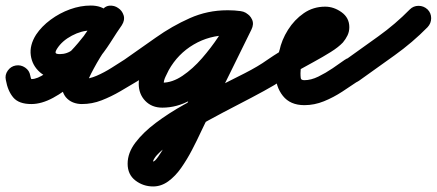

<svg xmlns="http://www.w3.org/2000/svg" viewBox="-65 -330 1574 692"><path d="M-44 -42Q-48 -60 -37 -75.5Q-26 -91 -8 -94Q10 -97 25.5 -86.5Q41 -76 44 -58Q46 -48 48 -44.5Q50 -41 41 -46Q39 -47 43 -46Q47 -45 49 -45Q69 -45 99 -65.5Q129 -86 160.5 -116Q192 -146 216.5 -175Q241 -204 252 -221Q253 -224 255 -227Q258 -235 261.5 -227.5Q265 -220 262 -220Q229 -220 194 -201.5Q159 -183 141 -155Q134 -144 135.5 -139.5Q137 -135 151 -135Q177 -135 198 -151.5Q219 -168 237.5 -193Q256 -218 271 -244Q286 -270 299 -289Q312 -308 329.5 -309.5Q347 -311 361 -301Q375 -292 380.5 -275Q386 -258 374 -239Q348 -200 321.5 -162Q295 -124 273 -83Q268 -74 263.5 -65Q259 -56 255 -47Q251 -38 249 -30Q248 -25 248 -25Q247 -29 247 -30Q247 -31 243 -36Q240 -39 236 -43Q234 -43 231 -44Q228 -45 230 -45Q256 -45 283.5 -57Q311 -69 337 -85.5Q363 -102 385 -116Q401 -125 419 -120.5Q437 -116 447 -100Q456 -84 451.5 -66Q447 -48 431 -38Q401 -20 368.5 -1Q336 18 301.5 31.5Q267 45 230 45Q213 45 198 39Q183 33 172 20Q155 -2 158.5 -33Q162 -64 178.5 -100Q195 -136 218 -171.5Q241 -207 263 -237.5Q285 -268 299 -289Q311 -307 329 -308.5Q347 -310 361 -301Q375 -291 380.5 -274Q386 -257 373 -239Q353 -208 331.5 -174.5Q310 -141 284.5 -111.5Q259 -82 226.5 -63.5Q194 -45 151 -45Q107 -45 79 -69.5Q51 -94 46 -130.5Q41 -167 65 -205Q85 -235 117.5 -259Q150 -283 187.5 -296.5Q225 -310 262 -310Q301 -310 322.5 -289Q344 -268 345.5 -237Q347 -206 329 -175Q311 -145 279 -107.5Q247 -70 207.5 -35Q168 0 126.5 22.5Q85 45 48 45Q3 45 -17 21.5Q-37 -2 -44 -42Q-44 -42 -44 -42Q-44 -42 -44 -42Z M371 -51Q360 -67 363.5 -85Q367 -103 382 -114Q438 -153 496.5 -194.5Q555 -236 619 -264.5Q683 -293 754 -293Q766 -293 778 -292Q790 -291 802 -290Q824 -287 833 -271.5Q842 -256 840 -239Q838 -222 825 -209.5Q812 -197 790 -200Q774 -203 758 -203Q690 -203 633 -169.5Q576 -136 543 -77Q538 -67 531.5 -53.5Q525 -40 525 -28Q525 -24 522 -28Q519 -32 520 -32Q556 -32 593 -57Q630 -82 663 -120Q696 -158 721.5 -196.5Q747 -235 761 -263Q770 -283 788 -287Q806 -291 821 -283Q836 -276 843.5 -259.5Q851 -243 841 -223Q803 -146 765 -68.5Q727 9 688 86Q688 86 688 87Q688 88 688 88Q675 111 660 143.5Q645 176 627 210.5Q609 245 588 275Q567 305 541.5 323.5Q516 342 487 342Q451 342 423 320.5Q395 299 395 260Q395 221 423 184Q451 147 497 112.5Q543 78 598.5 47Q654 16 711 -12.5Q768 -41 817 -66Q866 -91 898 -114Q898 -114 898 -114Q898 -114 898 -114Q913 -125 931.5 -121.5Q950 -118 961 -103Q972 -88 968.5 -69.5Q965 -51 950 -40Q928 -25 886 -2Q844 21 791.5 48Q739 75 685 104.5Q631 134 586 162.5Q541 191 513 216.5Q485 242 485 260Q485 262 484.5 258.5Q484 255 483 254Q479 249 480 250.5Q481 252 487 252Q493 252 505 235Q517 218 532 191.5Q547 165 562 136Q577 107 589 82Q601 57 608 44Q608 44 608 45Q608 46 608 46Q646 -31 684 -108.5Q722 -186 761 -263Q771 -283 788.5 -287Q806 -291 821 -283Q836 -276 843.5 -259.5Q851 -243 841 -223Q821 -182 788 -133.5Q755 -85 713 -41Q671 3 622 30.5Q573 58 520 58Q482 58 458.5 33.5Q435 9 435 -28Q435 -52 444 -76Q453 -100 464 -120Q509 -201 587.5 -247Q666 -293 758 -293Q780 -293 802 -290Q824 -286 833.5 -271Q843 -256 841 -239Q838 -222 825.5 -210Q813 -198 790 -200Q781 -201 772.5 -202Q764 -203 754 -203Q710 -203 667.5 -187Q625 -171 584.5 -146Q544 -121 506.5 -93Q469 -65 434 -40Q418 -29 400 -32.5Q382 -36 371 -51Z M887 -51Q876 -67 879.5 -85Q883 -103 898 -114Q943 -145 990 -170.5Q1037 -196 1084 -224Q1087 -226 1096.5 -233Q1106 -240 1105 -238Q1104 -236 1104 -234Q1104 -234 1104 -233.5Q1104 -233 1104 -232Q1104 -232 1104 -230.5Q1104 -229 1105 -226Q1107 -218 1110 -217Q1113 -216 1107 -216Q1087 -216 1071 -201Q1055 -186 1044.5 -165.5Q1034 -145 1030 -129Q1030 -129 1030 -127Q1029 -125 1029 -125Q1025 -110 1021.5 -96Q1018 -82 1018 -66Q1018 -56 1019 -48.5Q1020 -41 1032 -41Q1056 -41 1082.5 -54Q1109 -67 1134 -84Q1159 -101 1177 -114Q1177 -114 1177 -114Q1177 -114 1177 -114Q1192 -125 1210.5 -121.5Q1229 -118 1240 -103Q1251 -88 1247.5 -69.5Q1244 -51 1229 -40Q1201 -21 1169 0Q1137 21 1102.5 35Q1068 49 1032 49Q981 49 954.5 15.5Q928 -18 928 -66Q928 -89 932 -109.5Q936 -130 943 -151Q943 -151 942 -149Q942 -147 942 -147Q950 -186 973 -222.5Q996 -259 1030 -282.5Q1064 -306 1107 -306Q1138 -306 1166 -286Q1194 -266 1194 -232Q1194 -216 1187.5 -202.5Q1181 -189 1171 -177Q1155 -160 1127 -142.5Q1099 -125 1066 -107Q1033 -89 1002.5 -72Q972 -55 950 -40Q934 -29 916 -32.5Q898 -36 887 -51Z M1166 -50Q1156 -65 1159 -83.5Q1162 -102 1177 -112Q1237 -155 1298.5 -199Q1360 -243 1412 -296Q1412 -296 1412 -296Q1412 -296 1412 -296Q1425 -309 1443.5 -309Q1462 -309 1476 -296Q1489 -283 1489 -264.5Q1489 -246 1476 -232Q1422 -177 1357 -130.5Q1292 -84 1229 -39Q1214 -28 1195.5 -31Q1177 -34 1166 -50Z"/></svg>

Font: FRB American Cursive Black
Style: Bold Italic
Weight: 900
Italic angle: -25°
Version: Version 2.0;Modular Font Editor K font №1